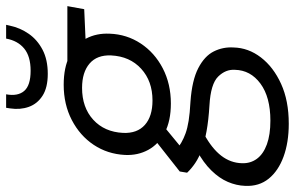

<svg xmlns="http://www.w3.org/2000/svg" viewBox="-215 -548 963 627"><g transform="rotate(-90 266.5 -234.5)"><path d="M176 227Q115 227 68.5 210Q22 193 -3.5 161.5Q-29 130 -27 85Q-26 56 -14 28Q-2 0 23.5 -26Q49 -52 88 -73L141 -49Q95 -24 71.5 6.5Q48 37 47 74Q46 102 61.5 123Q77 144 108.5 155.5Q140 167 186 167Q263 167 307 134.5Q351 102 352 51Q354 21 330 -3.5Q306 -28 236 -32Q187 -35 151.5 -41.5Q116 -48 91 -57Q66 -66 47.5 -78.5Q29 -91 16 -105L20 -129L124 -211L176 -188L80 -109L89 -141Q102 -131 115 -123.5Q128 -116 144.5 -110Q161 -104 185.5 -100Q210 -96 248 -94Q318 -89 357.5 -68.5Q397 -48 412 -18Q427 12 425 46Q424 95 392.5 136Q361 177 306 202Q251 227 176 227ZM242 -158Q185 -158 147 -178Q109 -198 90.5 -232Q72 -266 74 -308Q77 -365 107 -410Q137 -455 188 -481.5Q239 -508 303 -508Q360 -508 398 -488.5Q436 -469 454 -435Q472 -401 470 -358Q468 -302 438 -256.5Q408 -211 357 -184.5Q306 -158 242 -158ZM252 -218Q315 -218 355.5 -255Q396 -292 399 -353Q401 -399 372.5 -423.5Q344 -448 293 -448Q229 -448 189 -411.5Q149 -375 146 -314Q144 -268 172 -243Q200 -218 252 -218ZM370 -433 355 -496H560L550 -441ZM339 -560Q294 -560 267.5 -577Q241 -594 231 -622Q221 -650 226 -683L228 -696H272Q265 -658 283 -637Q301 -616 349 -616Q396 -616 421.5 -637Q447 -658 454 -696H499L496 -683Q489 -650 469.5 -622Q450 -594 417.5 -577Q385 -560 339 -560Z"/></g></svg>

Font: DM Sans 28pt Light
Style: Italic
Weight: 300
Italic angle: -10°
Version: Version 4.004;gftools[0.9.30]